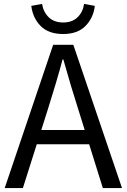

<svg xmlns="http://www.w3.org/2000/svg" viewBox="-20 -962 648 982"><path d="M252 -733H355L604 0H506L378 -410Q345 -512 304 -658H300Q287 -608 265 -534L227 -410L97 0H4ZM133 -297H471V-224H133ZM140 -932 195 -942Q202 -900 229.5 -873.5Q257 -847 303 -847Q349 -847 376.5 -873.5Q404 -900 410 -942L465 -932Q458 -871 417.5 -829.5Q377 -788 303 -788Q229 -788 188.5 -828.5Q148 -869 140 -932Z"/></svg>

Font: Merged Yaku Han JP
Style: Regular
Weight: 400
Designer: Ryoko NISHIZUKA 西塚涼子 (kana, bopomofo & ideographs); Paul D. Hunt (Latin, Greek & Cyrillic); Sandoll Communications 산돌커뮤니
Foundry: Adobe
Version: Version 2.004